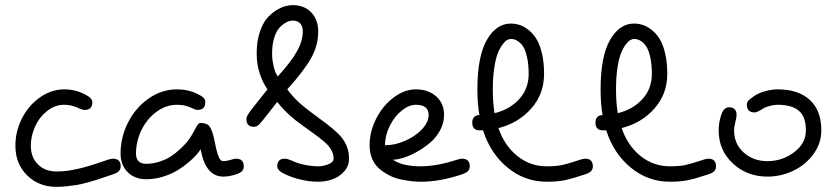

<svg xmlns="http://www.w3.org/2000/svg" viewBox="-20 -708 3260 748"><path d="M40 -140.1Q40 -198.7 67.1 -249.8Q94.2 -300.8 138.2 -330.3Q182.1 -359.9 230 -359.9Q272.9 -359.9 310.1 -340.8Q339.8 -326.2 339.8 -310.1Q339.8 -279.8 310.1 -279.8Q299.8 -279.8 285.2 -287.1Q258.8 -299.8 230 -299.8Q193.8 -299.8 163.3 -275.4Q132.8 -251 116.5 -214.6Q100.1 -178.2 100.1 -140.1Q100.1 -95.2 127.7 -67.6Q155.3 -40 200.2 -40Q214.8 -40 230 -41.3Q245.1 -42.5 262.9 -46.1Q280.8 -49.8 291.3 -52Q301.8 -54.2 322.8 -60.5Q343.8 -66.9 349.1 -68.6Q354.5 -70.3 377.4 -78.1Q400.4 -85.9 400.9 -85.9Q412.6 -89.8 419.9 -89.8Q450.2 -89.8 450.2 -60.1Q450.2 -48.3 443.1 -41.3Q436 -34.2 419.9 -28.8Q417 -27.8 389.9 -18.6Q362.8 -9.3 354.5 -6.8Q346.2 -4.4 321.3 2.7Q296.4 9.8 281.2 12.2Q266.1 14.6 243.7 17.3Q221.2 20 200.2 20Q130.9 20 85.4 -25.1Q40 -70.3 40 -140.1Z M449.7 -109.9Q449.7 -172.4 478.3 -229.7Q506.8 -287.1 558.1 -323.5Q609.4 -359.9 669.9 -359.9Q712.9 -359.9 750 -341.8Q766.1 -334 772.9 -327.1Q779.8 -320.3 779.8 -310.1Q779.8 -279.8 750 -279.8Q741.7 -279.8 725.1 -288.1Q700.7 -299.8 669.9 -299.8Q626 -299.8 588.4 -271.5Q550.8 -243.2 530.3 -199.5Q509.8 -155.8 509.8 -109.9Q509.8 -69.8 549.8 -69.8Q575.7 -69.8 601.1 -78.1Q626.5 -86.4 644.3 -97.9Q662.1 -109.4 678.7 -124.5Q695.3 -139.6 703.9 -149.7Q712.4 -159.7 718.8 -168.9Q729 -183.6 737.8 -200.7Q746.6 -217.8 751 -223.4Q755.4 -229 761.7 -229Q786.1 -229 796.4 -215.3Q806.6 -201.7 814 -168Q814.9 -164.1 816.4 -156.2Q820.3 -137.2 822.5 -127.4Q824.7 -117.7 829.1 -104.5Q833.5 -91.3 838.6 -85.7Q843.8 -80.1 850.1 -80.1Q862.8 -80.1 880.9 -85.9Q892.6 -89.8 899.9 -89.8Q929.7 -89.8 929.7 -60.1Q929.7 -48.3 922.9 -41.3Q916 -34.2 899.9 -28.8Q873 -20 850.1 -20Q781.7 -20 762.2 -123.5L761.7 -127Q756.3 -117.7 745.1 -104.7Q733.9 -91.8 713.6 -74.7Q693.4 -57.6 669.9 -43.5Q646.5 -29.3 614.5 -19.5Q582.5 -9.8 549.8 -9.8Q504.9 -9.8 477.3 -37.4Q449.7 -64.9 449.7 -109.9Z M939.9 -244.1Q939.9 -247.6 940.9 -251.2Q941.9 -254.9 945.3 -260.5Q948.7 -266.1 952.1 -271Q955.6 -275.9 963.4 -285.9Q971.2 -295.9 978 -304.4Q984.9 -313 997.8 -329.3Q1010.7 -345.7 1022 -359.9Q1004.4 -384.3 992.2 -420.7Q980 -457 980 -500Q980 -544.9 991.2 -580.1Q1002.4 -615.2 1018.6 -634.8Q1034.7 -654.3 1054.9 -667Q1075.2 -679.7 1091.1 -683.8Q1106.9 -688 1120.1 -688Q1165.5 -688 1192.6 -659.7Q1219.7 -631.3 1219.7 -585.9Q1219.7 -530.3 1191.4 -480.5Q1163.1 -430.7 1099.1 -359.9Q1123 -328.1 1148.9 -305.2Q1169.9 -286.6 1201.2 -263.7Q1232.4 -240.7 1253.9 -224.6Q1275.4 -208.5 1296.6 -188Q1317.9 -167.5 1328.9 -143.1Q1339.8 -118.7 1339.8 -89.8Q1339.8 -61 1320.6 -39.8Q1301.3 -18.6 1274.7 -9.3Q1248 0 1219.7 0Q1186 0 1153.8 -7.8Q1120.1 -15.1 1089.8 -29.8Q1060.1 -43.5 1060.1 -60.1Q1060.1 -89.8 1089.8 -89.8Q1099.6 -89.8 1117.7 -82Q1139.2 -71.3 1167 -65.9Q1195.8 -60.1 1219.7 -60.1Q1238.8 -60.1 1259.3 -68.1Q1279.8 -76.2 1279.8 -89.8Q1279.8 -107.9 1270 -124.8Q1260.3 -141.6 1241.7 -157.2Q1223.1 -172.9 1203.6 -186.8Q1184.1 -200.7 1156.7 -220.5Q1129.4 -240.2 1109.9 -257.8Q1080.6 -284.2 1060.1 -311Q1048.8 -296.4 1030.8 -273.4Q1000.5 -234.4 990.5 -224.1Q980.5 -213.9 969.7 -213.9Q939.9 -213.9 939.9 -244.1ZM1040 -500Q1040 -476.1 1045.9 -450.2Q1051.8 -424.3 1062 -410.2Q1115.7 -468.8 1137.7 -509.3Q1159.7 -549.8 1159.7 -585.9Q1159.7 -605.5 1149.4 -616.7Q1139.2 -627.9 1120.1 -627.9Q1109.4 -627.9 1096.9 -621.8Q1084.5 -615.7 1071 -602.5Q1057.6 -589.4 1048.8 -562.5Q1040 -535.6 1040 -500Z M1419.9 -142.1Q1419.9 -195.8 1446 -246.6Q1472.2 -297.4 1514.2 -328.6Q1556.2 -359.9 1600.1 -359.9Q1647.9 -359.9 1679 -332.8Q1710 -305.7 1710 -259.8Q1710 -229 1694.6 -200.4Q1679.2 -171.9 1655.5 -151.9Q1631.8 -131.8 1604.2 -116.5Q1576.7 -101.1 1552.2 -93.5Q1527.8 -85.9 1510.7 -85.9Q1546.4 -60.1 1620.1 -60.1Q1681.6 -60.1 1760.7 -85.9Q1772.5 -89.8 1779.8 -89.8Q1810.1 -89.8 1810.1 -60.1Q1810.1 -48.3 1803 -41.3Q1795.9 -34.2 1779.8 -28.8Q1694.3 0 1620.1 0Q1601.6 0 1582.5 -2.2Q1563.5 -4.4 1539.6 -9.5Q1515.6 -14.6 1495.4 -25.4Q1475.1 -36.1 1457.5 -51Q1439.9 -65.9 1429.9 -89.4Q1419.9 -112.8 1419.9 -142.1ZM1480 -142.1Q1519 -142.1 1558.8 -159.7Q1598.6 -177.2 1624.3 -204.8Q1649.9 -232.4 1649.9 -259.8Q1649.9 -299.8 1600.1 -299.8Q1573.2 -299.8 1545.2 -277.3Q1517.1 -254.9 1498.5 -217.8Q1480 -180.7 1480 -142.1Z M1819.8 -230Q1819.8 -244.6 1827.4 -252.2Q1835 -259.8 1847.7 -259.8Q1839.8 -302.7 1839.8 -359.9Q1839.8 -487.8 1876.5 -552Q1913.1 -616.2 1969.7 -616.2Q1987.3 -616.2 2004.2 -610.8Q2021 -605.5 2038.8 -591.6Q2056.6 -577.6 2069.8 -556.4Q2083 -535.2 2091.3 -500Q2099.6 -464.8 2099.6 -419.9Q2099.6 -341.8 2049.6 -285.2Q1999.5 -228.5 1921.9 -209Q1945.3 -140.6 1995.4 -100.3Q2045.4 -60.1 2109.9 -60.1Q2147.5 -60.1 2170.7 -65.2Q2193.8 -70.3 2240.7 -85.9Q2252.4 -89.8 2259.8 -89.8Q2289.6 -89.8 2289.6 -60.1Q2289.6 -48.3 2282.7 -41.3Q2275.9 -34.2 2259.8 -28.8Q2209.5 -12.2 2180.7 -6.1Q2151.9 0 2109.9 0Q2024.4 0 1957.5 -54.9Q1890.6 -109.9 1861.8 -200.2H1849.6Q1819.8 -200.2 1819.8 -230ZM1899.9 -359.9Q1899.9 -307.6 1906.7 -267.1Q1965.3 -281.2 2002.4 -321.5Q2039.6 -361.8 2039.6 -419.9Q2039.6 -455.6 2033.9 -481.9Q2028.3 -508.3 2020.8 -522Q2013.2 -535.6 2002.7 -543.9Q1992.2 -552.2 1984.9 -554.2Q1977.5 -556.2 1969.7 -556.2Q1962.9 -556.2 1954.8 -551.5Q1946.8 -546.9 1936.8 -533.2Q1926.8 -519.5 1918.7 -498.8Q1910.6 -478 1905.3 -441.9Q1899.9 -405.8 1899.9 -359.9Z M2299.8 -230Q2299.8 -244.6 2307.4 -252.2Q2314.9 -259.8 2327.6 -259.8Q2319.8 -302.7 2319.8 -359.9Q2319.8 -487.8 2356.4 -552Q2393.1 -616.2 2449.7 -616.2Q2467.3 -616.2 2484.1 -610.8Q2501 -605.5 2518.8 -591.6Q2536.6 -577.6 2549.8 -556.4Q2563 -535.2 2571.3 -500Q2579.6 -464.8 2579.6 -419.9Q2579.6 -341.8 2529.5 -285.2Q2479.5 -228.5 2401.9 -209Q2425.3 -140.6 2475.3 -100.3Q2525.4 -60.1 2589.8 -60.1Q2627.4 -60.1 2650.6 -65.2Q2673.8 -70.3 2720.7 -85.9Q2732.4 -89.8 2739.7 -89.8Q2769.5 -89.8 2769.5 -60.1Q2769.5 -48.3 2762.7 -41.3Q2755.9 -34.2 2739.7 -28.8Q2689.5 -12.2 2660.6 -6.1Q2631.8 0 2589.8 0Q2504.4 0 2437.5 -54.9Q2370.6 -109.9 2341.8 -200.2H2329.6Q2299.8 -200.2 2299.8 -230ZM2379.9 -359.9Q2379.9 -307.6 2386.7 -267.1Q2445.3 -281.2 2482.4 -321.5Q2519.5 -361.8 2519.5 -419.9Q2519.5 -455.6 2513.9 -481.9Q2508.3 -508.3 2500.7 -522Q2493.2 -535.6 2482.7 -543.9Q2472.2 -552.2 2464.8 -554.2Q2457.5 -556.2 2449.7 -556.2Q2442.9 -556.2 2434.8 -551.5Q2426.8 -546.9 2416.7 -533.2Q2406.7 -519.5 2398.7 -498.8Q2390.6 -478 2385.3 -441.9Q2379.9 -405.8 2379.9 -359.9Z M2779.8 -200.2Q2779.8 -230 2789.6 -259.8Q2799.3 -290 2819.8 -290Q2849.6 -290 2849.6 -259.8Q2849.6 -252.9 2846.7 -241.2Q2839.8 -212.9 2839.8 -200.2Q2839.8 -147.5 2877.4 -113.8Q2915 -80.1 2969.7 -80.1Q3026.9 -80.1 3073.2 -114.5Q3119.6 -148.9 3119.6 -200.2Q3119.6 -252.9 3092.3 -276.4Q3064.9 -299.8 3009.8 -299.8Q2995.1 -299.8 2978.3 -295.2Q2961.4 -290.5 2951.7 -284.2Q2929.7 -270 2919.9 -270Q2889.6 -270 2889.6 -299.8Q2889.6 -309.6 2896 -316.4Q2902.3 -323.2 2919.9 -335Q2935.5 -345.7 2961.4 -352.8Q2987.3 -359.9 3009.8 -359.9Q3089.8 -359.9 3134.8 -318.8Q3179.7 -277.8 3179.7 -200.2Q3179.7 -149.4 3148.9 -107.4Q3118.2 -65.4 3070.3 -42.7Q3022.5 -20 2969.7 -20Q2890.1 -20 2835 -71.3Q2779.8 -122.6 2779.8 -200.2Z"/></svg>

Font: Pecita
Style: Book
Weight: 400
Width: 6
Version: Version 3.4.1